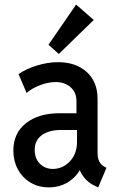

<svg xmlns="http://www.w3.org/2000/svg" viewBox="-20 -807 516 835"><path d="M192.4 7.8Q147 7.8 112.1 -13.4Q77.1 -34.7 57.6 -70.8Q38.1 -106.9 38.1 -151.4Q38.1 -228.5 93.3 -271.5Q148.4 -314.5 237.8 -314.5H329.1V-241.7H244.6Q192.4 -241.7 161.6 -219Q130.9 -196.3 130.9 -155.3Q130.9 -118.2 153.3 -95.2Q175.8 -72.3 210.4 -72.3Q237.8 -72.3 261.7 -86.9Q285.6 -101.6 300.3 -127.7Q314.9 -153.8 314.9 -189V-250L312.5 -276.9V-367.2Q312.5 -405.8 286.6 -428Q260.7 -450.2 222.2 -450.2Q190.4 -450.2 154.8 -436.8Q119.1 -423.3 95.7 -402.8L60.5 -484.9Q94.2 -507.8 141.1 -522.2Q188 -536.6 232.4 -536.6Q310.1 -536.6 357.2 -493.9Q404.3 -451.2 404.3 -377V-142.6Q404.3 -118.7 412.1 -104.2Q419.9 -89.8 434.1 -82L442.9 -77.1L407.2 7.8L394 2Q363.3 -12.2 344.2 -37.1Q325.2 -62 323.2 -84L342.8 -65.9H305.2L335.4 -83Q317.4 -42.5 279.8 -17.3Q242.2 7.8 192.4 7.8ZM235.8 -572.3 190.9 -612.3 311 -787.1 387.7 -720.2Z"/></svg>

Font: Reddit Sans Condensed Medium
Style: Regular
Weight: 500
Designer: Stephen Hutchings
Foundry: Reddit
Version: Version 1.014